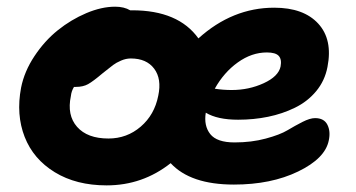

<svg xmlns="http://www.w3.org/2000/svg" viewBox="-20 -522 1064 574"><path d="M298.8 32.2Q208 32.2 143.8 -7.1Q79.6 -46.4 53.7 -112.8Q27.8 -179.2 43 -259.8Q52.7 -308.6 83 -354.2Q113.3 -399.9 152.8 -431.6Q192.4 -463.4 238 -482.7Q283.7 -502 324.2 -502Q351.1 -502 369.1 -491.2H375Q513.2 -491.2 573.2 -407.2Q674.8 -499 799.8 -499Q887.7 -499 931.4 -451.4Q975.1 -403.8 959 -321.8Q951.2 -280.8 925.3 -249.5Q899.4 -218.3 861.8 -200Q824.2 -181.6 781.5 -172.9Q738.8 -164.1 691.9 -164.1Q629.9 -164.1 595.2 -185.1Q588.9 -146 608.6 -121.1Q628.4 -96.2 681.2 -96.2Q731.9 -96.2 774.4 -107.7Q816.9 -119.1 839.4 -132.6Q861.8 -146 884.3 -157.5Q906.7 -168.9 921.9 -168.9Q948.7 -168.9 958.7 -149.2Q968.8 -129.4 962.9 -102.1Q952.1 -48.3 871.3 -9.3Q790.5 29.8 679.2 29.8Q549.3 29.8 490.2 -34.2Q406.2 32.2 298.8 32.2ZM777.8 -365.2Q732.4 -365.2 690.9 -335.4Q649.4 -305.7 622.1 -256.8Q646.5 -252.9 672.9 -252.9Q724.1 -252.9 768.3 -273.2Q812.5 -293.5 818.8 -323.2Q822.8 -344.7 813.2 -355Q803.7 -365.2 777.8 -365.2ZM191.9 -234.9Q179.7 -177.7 210.4 -142.8Q241.2 -107.9 304.2 -107.9Q359.4 -107.9 400.6 -143.3Q441.9 -178.7 453.1 -235.8Q463.9 -286.1 440.9 -316.7Q418 -347.2 371.1 -347.2Q356.4 -347.2 341.8 -340.8Q327.1 -334.5 318.1 -327.6Q309.1 -320.8 287.1 -303.2Q258.3 -278.8 243.4 -270.5Q228.5 -262.2 207 -262.2H201.2Q193.4 -249.5 191.9 -234.9Z"/></svg>

Font: Shantell Sans Bouncy
Style: Bold Italic
Weight: 700
Italic angle: -11.31°
Designer: Stephen Nixon, Anya Danilova, Shantell Martin
Foundry: Arrow Type
Version: Version 1.006;[9816181b4]